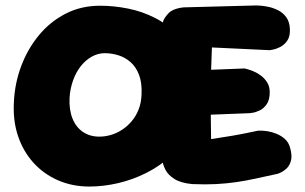

<svg xmlns="http://www.w3.org/2000/svg" viewBox="-20 -677 1119 704"><path d="M308 7Q245 7 192.5 -16Q140 -39 102.5 -80.5Q65 -122 46 -178.5Q27 -235 31 -303Q34 -371 57.5 -434Q81 -497 122 -547Q163 -597 220 -626.5Q277 -656 347 -656Q398 -656 450 -645.5Q502 -635 549 -611Q596 -587 632.5 -547Q669 -507 688 -448.5Q707 -390 703 -310Q700 -246 674.5 -195.5Q649 -145 608.5 -107Q568 -69 517.5 -43.5Q467 -18 413 -5.5Q359 7 308 7ZM344 -176Q365 -176 386 -182Q407 -188 426.5 -200.5Q446 -213 462 -231.5Q478 -250 488 -275Q498 -300 499 -331Q501 -373 490 -402Q479 -431 459.5 -448.5Q440 -466 415 -474Q390 -482 364 -482Q339 -482 316 -469Q293 -456 275.5 -433.5Q258 -411 247.5 -381Q237 -351 235 -318Q233 -274 246 -242Q259 -210 284.5 -193Q310 -176 344 -176ZM685 -2Q643 -6 620 -20.5Q597 -35 587.5 -53Q578 -71 575.5 -87.5Q573 -104 572 -113Q569 -184 566.5 -239.5Q564 -295 564 -346.5Q564 -398 567 -457Q570 -516 577 -595Q580 -609 597 -627.5Q614 -646 654 -650L919 -657Q919 -657 931 -656.5Q943 -656 961.5 -652.5Q980 -649 998.5 -640Q1017 -631 1029.5 -614Q1042 -597 1043 -570Q1044 -543 1033 -527.5Q1022 -512 1007 -504.5Q992 -497 980.5 -495Q969 -493 969 -493L757 -503Q755 -452 754 -417Q753 -382 752.5 -355Q752 -328 752.5 -302.5Q753 -277 753 -245Q753 -213 754 -167Q784 -172 801.5 -174.5Q819 -177 830 -179Q841 -181 852.5 -183Q864 -185 881 -188.5Q898 -192 927 -198Q927 -198 937 -198Q947 -198 962.5 -195.5Q978 -193 995 -186Q1012 -179 1025.5 -166.5Q1039 -154 1044 -134Q1052 -105 1046.5 -86.5Q1041 -68 1029.5 -58Q1018 -48 1008.5 -44Q999 -40 999 -40Q953 -30 916.5 -22Q880 -14 845 -9Q810 -4 772 -2Q734 0 685 -2ZM609 -251 598 -415 877 -426Q877 -426 886.5 -423.5Q896 -421 909.5 -415.5Q923 -410 936.5 -400Q950 -390 959.5 -375Q969 -360 969 -339Q969 -311 958 -295Q947 -279 932 -272Q917 -265 906 -263.5Q895 -262 895 -262Z"/></svg>

Font: Sour Gummy Black
Style: Regular
Weight: 900
Version: Version 1.000